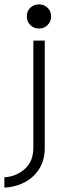

<svg xmlns="http://www.w3.org/2000/svg" viewBox="-91 -657 271 875"><path d="M-71 198V151Q-18 148 21.5 113.5Q61 79 61 15V-472H113V15Q113 73 87.5 113Q62 153 20 174.5Q-22 196 -71 198ZM87 -527Q63 -527 47 -543Q31 -559 31 -582Q31 -606 47 -621.5Q63 -637 87 -637Q110 -637 126 -621.5Q142 -606 142 -582Q142 -559 126 -543Q110 -527 87 -527Z"/></svg>

Font: Lil Grotesk Light
Style: Regular
Weight: 300
Designer: Bastien Sozeau
Foundry: NBR — Bastien Sozeau
Version: Version 3.003; ttfautohint (v1.8.4.7-5d5b);gftools[0.9.33]